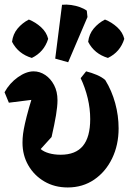

<svg xmlns="http://www.w3.org/2000/svg" viewBox="-20 -805 567 845"><path d="M278 20Q220 20 175 -6.5Q130 -33 104.5 -77.5Q79 -122 79 -177Q79 -197 81.5 -216Q84 -235 90 -262Q96 -289 107.5 -330Q119 -371 138 -433L147 -369L19 -353L0 -399Q22 -439 58.5 -465Q95 -491 128 -491Q155 -491 179 -475Q203 -459 218 -430.5Q233 -402 233 -364Q233 -337 226.5 -298Q220 -259 207 -202L159 -149Q173 -137 196 -130.5Q219 -124 247 -124Q313 -124 345 -163Q377 -202 377 -281Q377 -327 366 -373Q355 -419 335 -461L359 -491Q383 -485 405.5 -475.5Q428 -466 443 -453Q472 -406 487 -351Q502 -296 502 -240Q502 -167 473.5 -108Q445 -49 394.5 -14.5Q344 20 278 20ZM280 -531 223 -547 253 -784Q273 -786 293.5 -783Q314 -780 332 -773.5Q350 -767 362 -758L365 -730ZM120 -550Q60 -568 33 -621Q37 -655 57.5 -679.5Q78 -704 107 -719Q137 -707 161 -685Q185 -663 192 -634Q174 -576 120 -550ZM455 -550Q395 -568 368 -621Q372 -655 392.5 -679.5Q413 -704 442 -719Q472 -707 496 -685Q520 -663 527 -634Q509 -576 455 -550Z"/></svg>

Font: Eczar SemiBold
Style: Regular
Weight: 600
Designer: Vaibhav Singh
Foundry: Rosetta Type Foundry
Version: Version 2.000